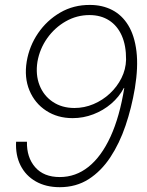

<svg xmlns="http://www.w3.org/2000/svg" viewBox="-20 -757 600 786"><path d="M224.6 9.3Q168 9.3 126.7 -14.2Q85.4 -37.6 64.2 -79.6Q43 -121.6 45.9 -176.8H90.3Q88.9 -112.8 124 -72.5Q159.2 -32.2 224.6 -32.2Q290 -32.2 342.5 -74.2Q395 -116.2 432.4 -197.5Q469.7 -278.8 488.8 -397L486.8 -396.5Q467.8 -360.4 435.3 -332.5Q402.8 -304.7 362.1 -289.1Q321.3 -273.4 277.3 -273.4Q215.8 -273.4 169.2 -303.7Q122.6 -334 100.6 -386.7Q78.6 -439.5 89.4 -505.4Q100.1 -568.8 136 -621.3Q171.9 -673.8 226.6 -705.6Q281.2 -737.3 348.6 -736.8Q398.9 -736.8 439.2 -716.1Q479.5 -695.3 505.1 -653.3Q530.8 -611.3 538.6 -547.1Q546.4 -482.9 532.2 -396Q518.6 -315.4 493.9 -242.7Q469.2 -169.9 431.6 -113Q394 -56.2 342.8 -23.4Q291.5 9.3 224.6 9.3ZM284.7 -314.9Q325.2 -314.9 362.8 -330.8Q400.4 -346.7 429.9 -374.3Q459.5 -401.9 477.3 -437.5Q495.1 -473.1 496.1 -512.7Q496.6 -570.3 478.5 -611.1Q460.4 -651.9 426.5 -673.6Q392.6 -695.3 346.2 -695.3Q294.4 -695.3 249.3 -669.7Q204.1 -644 173.3 -600.6Q142.6 -557.1 133.3 -504.4Q125 -451.2 141.8 -408.2Q158.7 -365.2 196 -340.1Q233.4 -314.9 284.7 -314.9Z"/></svg>

Font: Inter 24pt ExtraLight
Style: Italic
Weight: 250
Italic angle: -9.3988°
Version: Version 4.001;git-66647c0bb